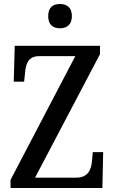

<svg xmlns="http://www.w3.org/2000/svg" viewBox="-20 -944 575 964"><path d="M281 -802C314 -802 341 -819 341 -863C341 -908 314 -924 281 -924C247 -924 222 -908 222 -863C222 -819 247 -802 281 -802ZM33 0H494L498 -180H446L442 -137C438 -91 422 -52 362 -52H156L482 -672V-714H54L49 -534H101L106 -579C109 -625 124 -662 176 -662H358L33 -41Z"/></svg>

Font: Noto Serif Bengali Condensed Medium
Style: Regular
Weight: 500
Width: 3
Designer: Juan Bruce, Universal Thirst, Indian Type Foundry and the Monotype Design Team.
Foundry: Monotype Imaging Inc.
Version: Version 2.003